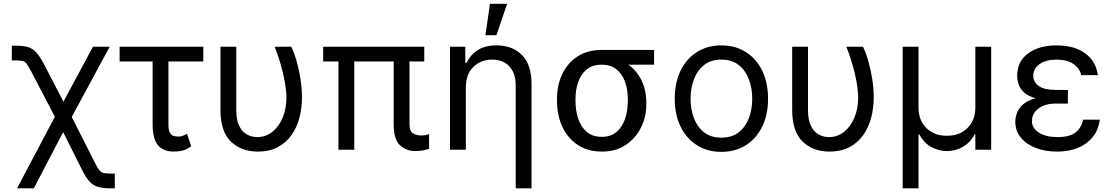

<svg xmlns="http://www.w3.org/2000/svg" viewBox="-20 -793 5891 1017"><path d="M70.3 204.5 270.6 -174.4 145.6 -414.1Q130.7 -442.5 121.6 -454.9Q112.6 -467.3 100.3 -470.2Q88.1 -473 63.2 -473H42.6V-551.1H63.2Q103.7 -551.1 129.1 -543.3Q154.5 -535.5 173.7 -513.7Q192.8 -491.8 214.5 -450.3L316.1 -254.3L472.3 -545.5H561.1L360.1 -173.7L485.1 73.9Q497.5 98.4 507.1 109.6Q516.7 120.7 530 123.6Q543.3 126.4 567.5 126.4H588.1V204.5H567.5Q527 204.5 500.7 197.3Q474.4 190 455.3 169.7Q436.1 149.5 416.2 110.1L314.6 -93L159.1 204.5Z M1056.8 -545.5V-467.3H872.2V-132.1Q872.2 -100.9 880.9 -87.9Q889.6 -74.9 902.2 -72.3Q914.8 -69.6 926.1 -69.6Q938.9 -69.6 950.8 -74.8Q962.7 -79.9 970.2 -85.2L992.9 -18.5Q968.4 -0.4 946.2 4.8Q924 9.9 900.6 9.9Q845.2 9.9 816.8 -23.8Q788.4 -57.5 788.4 -136.4V-467.3H613.6V-545.5Z M1147.7 -545.5H1231.5V-210.2Q1231.5 -157 1247.3 -125.5Q1263.1 -94.1 1288.5 -80.4Q1313.9 -66.8 1342.3 -66.8Q1387.8 -66.8 1422.8 -94.8Q1457.7 -122.9 1477.5 -170.5Q1497.2 -218 1497.2 -277Q1496.4 -317.5 1487.7 -364.3Q1479 -411.2 1465 -458.1Q1451 -505 1434.7 -545.5H1522.7Q1537.6 -515.6 1550.6 -470.9Q1563.6 -426.1 1571.6 -375.4Q1579.5 -324.6 1579.5 -277Q1579.5 -221.2 1566.1 -169.6Q1552.6 -117.9 1524.1 -77.6Q1495.7 -37.3 1451.3 -13.7Q1407 9.9 1345.2 9.9Q1257.8 9.9 1202.8 -43.3Q1147.7 -96.6 1147.7 -211.6Z M2227.3 -545.5V-467.3H2149.1V-134.9Q2149.1 -96.6 2169 -85.9Q2188.9 -75.3 2210.2 -75.3Q2221.9 -75.3 2234.2 -77.8Q2246.4 -80.3 2252.8 -82.4V-4.3Q2242.2 -1.1 2224.1 3Q2206 7.1 2180.4 7.1Q2130.3 7.1 2097.8 -24.5Q2065.3 -56.1 2065.3 -134.9V-467.3H1856.5V0H1772.7V-467.3H1691.8V-545.5Z M2447.4 -328.1V0H2363.6V-545.5H2444.6V-460.2H2451.7Q2470.9 -501.8 2509.9 -527.2Q2549 -552.6 2610.8 -552.6Q2693.9 -552.6 2744.7 -501.8Q2795.5 -451 2795.5 -346.6V204.5H2711.6V-340.9Q2711.6 -404.8 2678.4 -441.1Q2645.2 -477.3 2586.6 -477.3Q2527 -477.3 2487.2 -438.4Q2447.4 -399.5 2447.4 -328.1ZM2551.1 -606.5 2575.3 -772.7H2666.2L2609.4 -606.5Z M2930.4 -258.5V-269.9Q2930.4 -343 2958.6 -401.6Q2986.9 -460.2 3039.6 -494.3Q3092.3 -528.4 3166.2 -528.4H3444.6V-450.3H3308.2Q3353.3 -418.3 3378.4 -366.5Q3403.4 -314.6 3403.4 -248.6V-238.6Q3403.4 -174.7 3375.5 -117.9Q3347.7 -61.1 3294.9 -25.6Q3242.2 9.9 3167.6 9.9Q3093 9.9 3040 -25.6Q2986.9 -61.1 2958.6 -121.8Q2930.4 -182.5 2930.4 -258.5ZM3028.4 -269.9V-258.5Q3028.4 -207.4 3042.8 -164.1Q3057.2 -120.7 3087.9 -94.5Q3118.6 -68.2 3167.6 -68.2Q3215.9 -68.2 3246.3 -94.5Q3276.6 -120.7 3291 -164.1Q3305.4 -207.4 3305.4 -258.5V-269.9Q3305.4 -318.2 3291 -359.2Q3276.6 -400.2 3245.9 -425.2Q3215.2 -450.3 3166.2 -450.3Q3117.9 -450.3 3087.5 -425.2Q3057.2 -400.2 3042.8 -359.2Q3028.4 -318.2 3028.4 -269.9Z M3801.1 11.4Q3727.3 11.4 3671.7 -23.8Q3616.1 -58.9 3585 -122.2Q3554 -185.4 3554 -269.9Q3554 -355.1 3585 -418.7Q3616.1 -482.2 3671.7 -517.4Q3727.3 -552.6 3801.1 -552.6Q3875 -552.6 3930.6 -517.4Q3986.2 -482.2 4017.2 -418.7Q4048.3 -355.1 4048.3 -269.9Q4048.3 -185.4 4017.2 -122.2Q3986.2 -58.9 3930.6 -23.8Q3875 11.4 3801.1 11.4ZM3801.1 -63.9Q3857.2 -63.9 3893.5 -92.7Q3929.7 -121.4 3947.1 -168.3Q3964.5 -215.2 3964.5 -269.9Q3964.5 -324.6 3947.1 -371.8Q3929.7 -419 3893.5 -448.2Q3857.2 -477.3 3801.1 -477.3Q3745 -477.3 3708.8 -448.2Q3672.6 -419 3655.2 -371.8Q3637.8 -324.6 3637.8 -269.9Q3637.8 -215.2 3655.2 -168.3Q3672.6 -121.4 3708.8 -92.7Q3745 -63.9 3801.1 -63.9Z M4176.1 -545.5H4259.9V-210.2Q4259.9 -157 4275.7 -125.5Q4291.5 -94.1 4316.9 -80.4Q4342.3 -66.8 4370.7 -66.8Q4416.2 -66.8 4451.2 -94.8Q4486.2 -122.9 4505.9 -170.5Q4525.6 -218 4525.6 -277Q4524.9 -317.5 4516.2 -364.3Q4507.5 -411.2 4493.4 -458.1Q4479.4 -505 4463.1 -545.5H4551.1Q4566.1 -515.6 4579 -470.9Q4592 -426.1 4600 -375.4Q4608 -324.6 4608 -277Q4608 -221.2 4594.5 -169.6Q4581 -117.9 4552.6 -77.6Q4524.1 -37.3 4479.8 -13.7Q4435.4 9.9 4373.6 9.9Q4286.2 9.9 4231.2 -43.3Q4176.1 -96.6 4176.1 -211.6Z M4761.4 204.5V-545.5H4845.2V-223Q4845.2 -156.6 4886.4 -115.2Q4927.6 -73.9 4995.7 -73.9Q5063.9 -73.9 5105.1 -115.4Q5146.3 -157 5146.3 -223V-545.5H5230.1V0H5146.3V-81H5142Q5120 -38 5080.6 -15.4Q5041.2 7.1 4995.7 7.1Q4950.3 7.1 4911 -15.4Q4871.8 -38 4849.4 -81H4845.2V204.5Z M5636.4 -284.1V-244.3H5571Q5513.5 -244.3 5479.8 -217.5Q5446 -190.7 5446 -152Q5446 -113.6 5483.3 -90.2Q5520.6 -66.8 5582.4 -66.8Q5642 -66.8 5674.4 -89.5Q5706.7 -112.2 5717.3 -159.1H5805.4Q5796.5 -82 5735.8 -36Q5675.1 9.9 5578.1 9.9Q5514.9 9.9 5465 -9.8Q5415.1 -29.5 5386.5 -65Q5358 -100.5 5358 -147.7Q5358 -170.1 5366.7 -194.4Q5375.4 -218.8 5398.6 -239.7Q5421.9 -260.7 5465.2 -272.7Q5424.7 -284.1 5403.8 -303.8Q5382.8 -323.5 5375.4 -346.8Q5367.9 -370 5367.9 -392Q5367.9 -467.7 5425.8 -510.1Q5483.7 -552.6 5576.7 -552.6Q5670.1 -552.6 5727.6 -510.8Q5785.2 -469.1 5795.5 -394.9H5707.4Q5698.5 -431.8 5665.1 -454.5Q5631.7 -477.3 5576.7 -477.3Q5520.6 -477.3 5486.9 -453.7Q5453.1 -430 5453.1 -392Q5453.1 -358 5482.4 -337.4Q5511.7 -316.8 5571 -316.8H5636.4Z"/></svg>

Font: Inter Zeller
Style: Regular
Weight: 400
Designer: Rasmus Andersson; Joe Bland
Foundry: zeller
Version: Version 3.015;git-dec3a8cb1